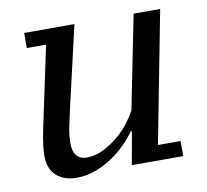

<svg xmlns="http://www.w3.org/2000/svg" viewBox="-65 -596 730 677"><g transform="rotate(-10 300.0 -257.5)"><path d="M540 -54H459L550 -525H455L388 -190C382.7 -180 374.5 -167.3 363.5 -152C352.5 -136.7 338.8 -121.8 322.5 -107.5C306.2 -93.2 287.8 -80.7 267.5 -70C247.2 -59.3 225.7 -54 203 -54C189 -54 177.7 -58.8 169 -68.5C160.3 -78.2 156 -93 156 -113C156 -131.7 158 -150.8 162 -170.5C166 -190.2 170 -208.7 174 -226L243 -525H63V-471H132L69 -174C65 -154.7 62.2 -137.5 60.5 -122.5C58.8 -107.5 58 -95.3 58 -86C58 -54.7 67 -30.8 85 -14.5C103 1.8 127.3 10 158 10C182 10 204.8 5.8 226.5 -2.5C248.2 -10.8 268.2 -21.2 286.5 -33.5C304.8 -45.8 321.3 -59.5 336 -74.5C350.7 -89.5 363 -104 373 -118H377L356 0H540Z"/></g></svg>

Font: PT Serif Caption
Style: Italic
Weight: 400
Italic angle: -12°
Designer: A.Korolkova, O.Umpeleva, V.Yefimov
Foundry: ParaType Ltd
Version: Version 1.000W OFL